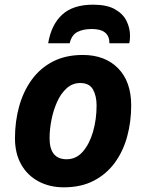

<svg xmlns="http://www.w3.org/2000/svg" viewBox="-20 -791 625 821"><path d="M253 10Q192 10 144.5 -15.5Q97 -41 70.5 -88Q44 -135 44 -200Q44 -272 62 -336.5Q80 -401 116 -450.5Q152 -500 206.5 -528Q261 -556 334 -556Q429 -556 485 -499Q541 -442 541 -340Q541 -271 524 -208Q507 -145 471.5 -96Q436 -47 381.5 -18.5Q327 10 253 10ZM265 -110Q306 -110 334.5 -143Q363 -176 378 -228.5Q393 -281 393 -340Q393 -381 377.5 -408.5Q362 -436 323 -436Q290 -436 265 -413.5Q240 -391 224 -355Q208 -319 200 -278Q192 -237 192 -200Q192 -110 265 -110ZM186 -606Q199 -685 245.5 -728Q292 -771 378 -771Q437 -771 471.5 -751.5Q506 -732 521 -701.5Q536 -671 536 -638Q536 -620 533 -606H448Q448 -667 373 -667Q335 -667 310.5 -654Q286 -641 278 -606Z"/></svg>

Font: Noto IKEA Latin
Style: Bold Italic
Weight: 700
Italic angle: -12°
Designer: Monotype Design Team
Foundry: Monotype Imaging Inc.
Version: Version 1.0